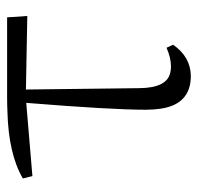

<svg xmlns="http://www.w3.org/2000/svg" viewBox="-28 -523 564 548"><g transform="rotate(-90 254.0 -249.0)"><path d="M272.5 -457 276.4 -132.8Q277.3 -53.7 321.3 -44.9Q329.1 -43 337.9 -43Q363.3 -43 391.6 -55.7L400.4 -37.1Q366.2 12.7 311.5 13.7Q230.5 13.7 217.8 -72.3Q214.8 -91.8 214.8 -115.2Q214.8 -213.9 234.4 -456.1L25.4 -438.5L18.6 -465.8Q88.9 -506.8 210 -509.8Q229.5 -510.7 250 -510.7H478.5L482.4 -453.1Z"/></g></svg>

Font: GenYoMin JP Light
Style: Regular
Weight: 300
Version: Version 1.001;PS 1;hotconv 16.6.51;makeotf.lib2.5.65220 DEVE